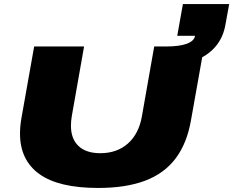

<svg xmlns="http://www.w3.org/2000/svg" viewBox="-20 -918 1154 950"><path d="M466 12Q270 12 174.5 -57Q79 -126 79 -257Q79 -277 81 -297Q83 -317 87 -339L149 -688H396L335 -342Q333 -329 332 -318Q331 -307 331 -296Q331 -231 368.5 -195.5Q406 -160 476 -160Q559 -160 613 -208Q667 -256 682 -342L743 -688H990L925 -323Q905 -208 848.5 -133.5Q792 -59 697 -23.5Q602 12 466 12ZM785 -593 802 -688Q867 -688 904 -701.5Q941 -715 945 -741H857L885 -898H1114L1096 -799Q1085 -732 1045 -686Q1005 -640 940 -616.5Q875 -593 785 -593Z"/></svg>

Font: Archivo Expanded Black
Style: Italic
Weight: 900
Width: 7
Italic angle: -10°
Designer: Hector Gatti
Foundry: Omnibus-Type
Version: Version 2.001